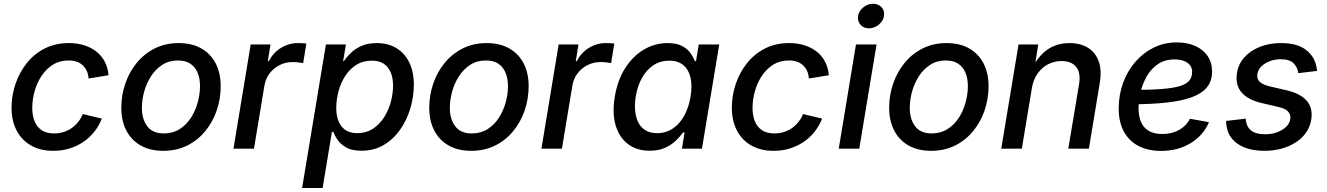

<svg xmlns="http://www.w3.org/2000/svg" viewBox="-20 -772 6893 997"><path d="M257.3 11.2Q189.9 11.2 141.4 -16.4Q92.8 -43.9 66.4 -94.2Q40 -144.5 40 -211.9Q40 -275.9 60.3 -335.9Q80.6 -396 118.9 -444.1Q157.2 -492.2 212.4 -520.3Q267.6 -548.3 337.9 -548.3Q381.3 -548.3 418 -536.6Q454.6 -524.9 481.7 -503.2Q508.8 -481.4 524.7 -450.4Q540.5 -419.4 543.5 -381.3L439.9 -364.3Q438.5 -385.3 431.2 -402.3Q423.8 -419.4 410.9 -431.9Q397.9 -444.3 379.4 -451.2Q360.8 -458 335.9 -458Q289.6 -458 254.4 -435.8Q219.2 -413.6 195.3 -377.2Q171.4 -340.8 159.4 -297.4Q147.5 -253.9 147.5 -211.4Q147.5 -173.3 159.2 -143.3Q170.9 -113.3 196 -96.2Q221.2 -79.1 260.7 -79.1Q286.6 -79.1 310.1 -86.4Q333.5 -93.8 352.5 -107.2Q371.6 -120.6 386.2 -139.2Q400.9 -157.7 409.7 -179.7L508.8 -156.2Q493.7 -117.7 468.8 -86.7Q443.8 -55.7 411.1 -33.9Q378.4 -12.2 339.6 -0.5Q300.8 11.2 257.3 11.2Z M827.6 11.2Q759.8 11.2 710.9 -16.4Q662.1 -43.9 636 -94.2Q609.9 -144.5 609.9 -211.9Q609.9 -276.9 630.4 -337.2Q650.9 -397.5 689.7 -445.1Q728.5 -492.7 783.7 -520.5Q838.9 -548.3 907.7 -548.3Q976.1 -548.3 1024.9 -520.8Q1073.7 -493.2 1099.9 -442.9Q1126 -392.6 1126 -324.7Q1126 -259.3 1105.5 -199Q1085 -138.7 1045.9 -91.1Q1006.8 -43.5 951.7 -16.1Q896.5 11.2 827.6 11.2ZM831.1 -79.1Q877.4 -79.1 912.8 -101.6Q948.2 -124 971.7 -160.6Q995.1 -197.3 1006.8 -240.5Q1018.6 -283.7 1018.6 -324.7Q1018.6 -363.8 1006.3 -393.8Q994.1 -423.8 969 -440.9Q943.8 -458 904.3 -458Q857.9 -458 823 -435.5Q788.1 -413.1 764.4 -376.5Q740.7 -339.8 728.8 -296.6Q716.8 -253.4 716.8 -211.4Q716.8 -153.8 744.6 -116.5Q772.5 -79.1 831.1 -79.1Z M1192.4 0 1281.7 -541H1384.8L1370.6 -454.1H1376Q1397.9 -498 1438.7 -523.2Q1479.5 -548.3 1527.3 -548.3Q1538.1 -548.3 1550.5 -547.6Q1563 -546.9 1570.8 -545.9L1554.2 -444.3Q1546.9 -445.8 1531.2 -447.8Q1515.6 -449.7 1499 -449.7Q1463.4 -449.7 1432.4 -434.3Q1401.4 -418.9 1380.4 -391.6Q1359.4 -364.3 1353 -327.1L1298.8 0Z M1548.8 204.1 1672.4 -541H1776.4L1761.7 -454.6H1765.6Q1779.3 -475.1 1801.5 -496.8Q1823.7 -518.6 1856.9 -533.4Q1890.1 -548.3 1936.5 -548.3Q1994.6 -548.3 2037.8 -522.5Q2081.1 -496.6 2105 -448.2Q2128.9 -399.9 2128.9 -332Q2128.9 -270.5 2110.8 -209.5Q2092.8 -148.4 2058.1 -98.9Q2023.4 -49.3 1972.9 -19.3Q1922.4 10.7 1856.9 10.7Q1808.1 10.7 1778.8 -5.6Q1749.5 -22 1733.6 -44.9Q1717.8 -67.9 1710.4 -87.4H1703.6L1655.3 204.1ZM1835.4 -80.6Q1881.3 -80.6 1916 -103Q1950.7 -125.5 1974.1 -162.4Q1997.6 -199.2 2009.3 -242.7Q2021 -286.1 2021 -328.1Q2021 -386.2 1993.7 -421.6Q1966.3 -457 1910.6 -457Q1864.7 -457 1830.3 -435.3Q1795.9 -413.6 1772.7 -377.7Q1749.5 -341.8 1737.8 -298.1Q1726.1 -254.4 1726.1 -210.9Q1726.1 -150.9 1753.7 -115.7Q1781.2 -80.6 1835.4 -80.6Z M2426.8 11.2Q2358.9 11.2 2310.1 -16.4Q2261.2 -43.9 2235.1 -94.2Q2209 -144.5 2209 -211.9Q2209 -276.9 2229.5 -337.2Q2250 -397.5 2288.8 -445.1Q2327.6 -492.7 2382.8 -520.5Q2438 -548.3 2506.8 -548.3Q2575.2 -548.3 2624 -520.8Q2672.9 -493.2 2699 -442.9Q2725.1 -392.6 2725.1 -324.7Q2725.1 -259.3 2704.6 -199Q2684.1 -138.7 2645 -91.1Q2606 -43.5 2550.8 -16.1Q2495.6 11.2 2426.8 11.2ZM2430.2 -79.1Q2476.6 -79.1 2512 -101.6Q2547.4 -124 2570.8 -160.6Q2594.2 -197.3 2606 -240.5Q2617.7 -283.7 2617.7 -324.7Q2617.7 -363.8 2605.5 -393.8Q2593.3 -423.8 2568.1 -440.9Q2543 -458 2503.4 -458Q2457 -458 2422.1 -435.5Q2387.2 -413.1 2363.5 -376.5Q2339.8 -339.8 2327.9 -296.6Q2315.9 -253.4 2315.9 -211.4Q2315.9 -153.8 2343.8 -116.5Q2371.6 -79.1 2430.2 -79.1Z M2791.5 0 2880.9 -541H2983.9L2969.7 -454.1H2975.1Q2997.1 -498 3037.8 -523.2Q3078.6 -548.3 3126.5 -548.3Q3137.2 -548.3 3149.7 -547.6Q3162.1 -546.9 3169.9 -545.9L3153.3 -444.3Q3146 -445.8 3130.4 -447.8Q3114.7 -449.7 3098.1 -449.7Q3062.5 -449.7 3031.5 -434.3Q3000.5 -418.9 2979.5 -391.6Q2958.5 -364.3 2952.1 -327.1L2897.9 0Z M3353.5 10.7Q3287.1 10.7 3241.5 -23.4Q3195.8 -57.6 3177 -120.4Q3158.2 -183.1 3172.4 -269.5Q3187 -357.4 3227.1 -419.4Q3267.1 -481.4 3324 -514.9Q3380.9 -548.3 3446.8 -548.3Q3494.1 -548.3 3522.7 -532.7Q3551.3 -517.1 3566.2 -495.4Q3581.1 -473.6 3588.4 -454.6H3594.2L3608.4 -541H3714.8L3625 0H3521L3534.7 -84H3526.9Q3512.2 -64 3489.7 -42Q3467.3 -20 3433.8 -4.6Q3400.4 10.7 3353.5 10.7ZM3392.6 -80.6Q3438 -80.6 3473.6 -104.5Q3509.3 -128.4 3533 -171.1Q3556.6 -213.9 3565.9 -270.5Q3575.2 -327.1 3565.7 -368.9Q3556.2 -410.6 3528.3 -433.8Q3500.5 -457 3455.1 -457Q3408.2 -457 3372.3 -432.9Q3336.4 -408.7 3313.2 -366.7Q3290 -324.7 3281.2 -270.5Q3272.5 -215.8 3281.7 -172.6Q3291 -129.4 3318.8 -105Q3346.7 -80.6 3392.6 -80.6Z M3997.6 11.2Q3930.2 11.2 3881.6 -16.4Q3833 -43.9 3806.6 -94.2Q3780.3 -144.5 3780.3 -211.9Q3780.3 -275.9 3800.5 -335.9Q3820.8 -396 3859.1 -444.1Q3897.5 -492.2 3952.6 -520.3Q4007.8 -548.3 4078.1 -548.3Q4121.6 -548.3 4158.2 -536.6Q4194.8 -524.9 4221.9 -503.2Q4249 -481.4 4264.9 -450.4Q4280.8 -419.4 4283.7 -381.3L4180.2 -364.3Q4178.7 -385.3 4171.4 -402.3Q4164.1 -419.4 4151.1 -431.9Q4138.2 -444.3 4119.6 -451.2Q4101.1 -458 4076.2 -458Q4029.8 -458 3994.6 -435.8Q3959.5 -413.6 3935.5 -377.2Q3911.6 -340.8 3899.7 -297.4Q3887.7 -253.9 3887.7 -211.4Q3887.7 -173.3 3899.4 -143.3Q3911.1 -113.3 3936.3 -96.2Q3961.4 -79.1 4001 -79.1Q4026.9 -79.1 4050.3 -86.4Q4073.7 -93.8 4092.8 -107.2Q4111.8 -120.6 4126.5 -139.2Q4141.1 -157.7 4149.9 -179.7L4249 -156.2Q4233.9 -117.7 4209 -86.7Q4184.1 -55.7 4151.4 -33.9Q4118.7 -12.2 4079.8 -0.5Q4041 11.2 3997.6 11.2Z M4335.4 0 4424.8 -541H4531.7L4441.9 0ZM4492.2 -625Q4464.4 -625 4448 -643.8Q4431.6 -662.6 4435.5 -689Q4439.9 -715.3 4462.9 -733.9Q4485.8 -752.4 4513.7 -752.4Q4541.5 -752.4 4558.1 -733.9Q4574.7 -715.3 4570.3 -689Q4565.9 -662.6 4543 -643.8Q4520 -625 4492.2 -625Z M4814.9 11.2Q4747.1 11.2 4698.2 -16.4Q4649.4 -43.9 4623.3 -94.2Q4597.2 -144.5 4597.2 -211.9Q4597.2 -276.9 4617.7 -337.2Q4638.2 -397.5 4677 -445.1Q4715.8 -492.7 4771 -520.5Q4826.2 -548.3 4895 -548.3Q4963.4 -548.3 5012.2 -520.8Q5061 -493.2 5087.2 -442.9Q5113.3 -392.6 5113.3 -324.7Q5113.3 -259.3 5092.8 -199Q5072.3 -138.7 5033.2 -91.1Q4994.1 -43.5 4939 -16.1Q4883.8 11.2 4814.9 11.2ZM4818.4 -79.1Q4864.7 -79.1 4900.1 -101.6Q4935.5 -124 4959 -160.6Q4982.4 -197.3 4994.1 -240.5Q5005.9 -283.7 5005.9 -324.7Q5005.9 -363.8 4993.7 -393.8Q4981.4 -423.8 4956.3 -440.9Q4931.2 -458 4891.6 -458Q4845.2 -458 4810.3 -435.5Q4775.4 -413.1 4751.7 -376.5Q4728 -339.8 4716.1 -296.6Q4704.1 -253.4 4704.1 -211.4Q4704.1 -153.8 4731.9 -116.5Q4759.8 -79.1 4818.4 -79.1Z M5338.4 -315.4 5286.1 0H5179.2L5269 -541H5371.1L5350.6 -408.2L5336.4 -411.6Q5372.1 -483.4 5421.1 -515.9Q5470.2 -548.3 5532.7 -548.3Q5589.8 -548.3 5629.2 -524.2Q5668.5 -500 5685.3 -453.4Q5702.1 -406.7 5690.4 -338.9L5634.3 0H5527.3L5583 -333Q5593.3 -393.1 5568.6 -424.1Q5543.9 -455.1 5492.7 -455.1Q5455.1 -455.1 5422.9 -438.5Q5390.6 -421.9 5368.2 -390.6Q5345.7 -359.4 5338.4 -315.4Z M6009.3 11.7Q5940.9 11.7 5891.4 -14.4Q5841.8 -40.5 5815.2 -90.3Q5788.6 -140.1 5789.1 -210.4Q5789.6 -281.2 5812.5 -343.3Q5835.4 -405.3 5876.5 -452.1Q5917.5 -499 5972.2 -525.4Q6026.9 -551.8 6090.8 -551.8Q6145 -551.8 6186.3 -533.4Q6227.5 -515.1 6250.7 -481.2Q6273.9 -447.3 6273.9 -399.9Q6273.9 -352.1 6248 -319.6Q6222.2 -287.1 6169.7 -267.6Q6117.2 -248 6037.4 -239.3Q5957.5 -230.5 5849.6 -230.5L5862.3 -305.2Q5953.1 -305.2 6012.9 -309.8Q6072.8 -314.5 6107.2 -325.2Q6141.6 -335.9 6156 -354Q6170.4 -372.1 6170.4 -398.9Q6170.4 -428.7 6146 -446Q6121.6 -463.4 6079.6 -463.4Q6027.8 -463.4 5991.9 -438.5Q5956.1 -413.6 5934.1 -374.5Q5912.1 -335.4 5902.3 -291.5Q5892.6 -247.6 5892.1 -209.5Q5892.1 -172.4 5903.6 -142.1Q5915 -111.8 5942.4 -94Q5969.7 -76.2 6016.1 -76.2Q6065.9 -76.2 6103.5 -97.7Q6141.1 -119.1 6159.2 -155.3L6257.8 -137.7Q6229 -69.3 6162.8 -28.8Q6096.7 11.7 6009.3 11.7Z M6545.9 11.2Q6487.8 11.2 6444.3 -5.4Q6400.9 -22 6375.7 -54Q6350.6 -85.9 6347.2 -131.8Q6346.7 -134.8 6346.7 -137.9Q6346.7 -141.1 6346.7 -144L6448.7 -155.8Q6451.7 -113.3 6477.1 -94Q6502.4 -74.7 6548.8 -74.7Q6584 -74.7 6612.5 -85.4Q6641.1 -96.2 6659.4 -114.3Q6677.7 -132.3 6680.2 -155.3Q6683.1 -178.2 6668 -193.6Q6652.8 -209 6617.2 -216.8L6529.8 -237.3Q6460 -253.9 6427.7 -291.3Q6395.5 -328.6 6402.3 -385.7Q6407.7 -435.5 6439.7 -472.2Q6471.7 -508.8 6521.7 -528.6Q6571.8 -548.3 6631.3 -548.3Q6715.3 -548.3 6761.2 -513.4Q6807.1 -478.5 6816.4 -422.4Q6817.4 -418 6818.1 -413.3Q6818.8 -408.7 6818.8 -403.8L6721.7 -392.1Q6717.8 -422.9 6697 -443.6Q6676.3 -464.4 6630.4 -464.4Q6599.6 -464.4 6573 -454.1Q6546.4 -443.8 6529.1 -426.3Q6511.7 -408.7 6508.8 -385.3Q6505.9 -361.3 6522 -346.4Q6538.1 -331.5 6578.1 -322.3L6662.6 -302.7Q6732.4 -286.1 6764.4 -250Q6796.4 -213.9 6790 -158.2Q6785.6 -120.1 6765.4 -88.6Q6745.1 -57.1 6711.9 -34.9Q6678.7 -12.7 6636.5 -0.7Q6594.2 11.2 6545.9 11.2Z"/></svg>

Font: Inter 17pt Medium
Style: Italic
Weight: 500
Italic angle: -9.3988°
Version: Version 4.001;git-66647c0bb